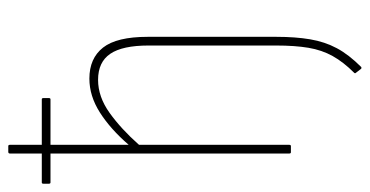

<svg xmlns="http://www.w3.org/2000/svg" viewBox="-236 -488 894 464"><g transform="rotate(-90 211.0 -256.0)"><path d="M281 170Q279 171 277 170L267 157Q265 155 267 153Q293 127 307.5 101Q322 75 327.5 42.5Q333 10 333 -36V-344Q333 -407 313 -436.5Q293 -466 250 -466Q209 -466 170 -438Q131 -410 93 -367V-4Q93 0 90 0H75Q72 0 72 -4V-581H2Q-1 -581 -1 -585V-598Q-1 -602 2 -602H72V-679Q72 -683 76 -683H90Q93 -683 93 -679V-602H203Q206 -602 206 -598V-585Q206 -581 203 -581H93V-392Q131 -436 171 -461.5Q211 -487 253 -487Q302 -487 328 -454Q354 -421 354 -346V-35Q354 11 348 46.5Q342 82 326.5 111Q311 140 281 170Z"/></g></svg>

Font: Sofia Sans Condensed Thin
Style: Regular
Weight: 250
Version: Version 4.100